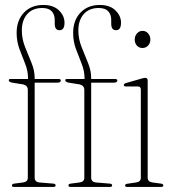

<svg xmlns="http://www.w3.org/2000/svg" viewBox="-20 -736 678 756"><path d="M116.5 -36.5Q116.5 -19.5 135.5 -17.5L190 -13Q199 -12.5 199 -5.5Q199 0 190.5 0H35Q27 0 27 -5.5Q27 -12 36 -13L70.5 -17.5Q89.5 -20 89.5 -36V-382Q89.5 -398.5 72 -403.5L25.5 -411Q14.5 -414 14.5 -420Q14.5 -425 21 -425H90.5V-426Q90.5 -456.5 79 -485Q67.5 -513.5 56.5 -543.2Q45.5 -573 45.5 -606.5Q45.5 -656 74.2 -686.2Q103 -716.5 150.5 -716.5Q190 -716.5 212 -695.2Q234 -674 234 -646.5Q234 -617 214.5 -617Q195.5 -617 195.5 -642.5V-657Q195.5 -679 183.5 -691.8Q171.5 -704.5 146 -704.5Q108.5 -704.5 87.2 -680.5Q66 -656.5 66 -616Q66 -583 78.5 -551.5Q91 -520 103.8 -489.2Q116.5 -458.5 116.5 -429V-425H209.5Q219.5 -425 219.5 -419.5Q219.5 -410.5 205.5 -410.5H116.5ZM339 -36.5Q339 -19.5 358 -17.5L412.5 -13Q421.5 -12.5 421.5 -5.5Q421.5 0 413 0H257.5Q249.5 0 249.5 -5.5Q249.5 -12 258.5 -13L293 -17.5Q312 -20 312 -36V-382Q312 -398.5 294.5 -403.5L248 -411Q237 -414 237 -420Q237 -425 243.5 -425H313V-426Q313 -456.5 301.5 -485Q290 -513.5 279 -543.2Q268 -573 268 -606.5Q268 -656 296.8 -686.2Q325.5 -716.5 373 -716.5Q412.5 -716.5 434.5 -695.2Q456.5 -674 456.5 -646.5Q456.5 -617 437 -617Q418 -617 418 -642.5V-657Q418 -679 406 -691.8Q394 -704.5 368.5 -704.5Q331 -704.5 309.8 -680.5Q288.5 -656.5 288.5 -616Q288.5 -583 301 -551.5Q313.5 -520 326.2 -489.2Q339 -458.5 339 -429V-425H432Q442 -425 442 -419.5Q442 -410.5 428 -410.5H339ZM541 -547Q527.5 -547 519 -556.5Q510.5 -566 510.5 -580.5Q510.5 -594.5 519.5 -604.5Q528.5 -614.5 541 -614.5Q554.5 -614.5 563.2 -604.5Q572 -594.5 572 -580.5Q572 -566 563 -556.5Q554 -547 541 -547ZM561.5 -418.5V-36.5Q561.5 -20 580.5 -17.5L614 -13Q623 -12 623 -5.5Q623 0 614.5 0H480.5Q472.5 0 472.5 -5.5Q472.5 -11 481 -12.5L515.5 -17.5Q534.5 -20 534.5 -36V-383Q534.5 -395.5 523 -395.5H476Q467.5 -395.5 467.5 -401.5Q467.5 -406 476 -409L537 -426.5Q547 -429.5 552 -429.5Q561.5 -429.5 561.5 -418.5Z"/></svg>

Font: Fraunces 144pt Soft Thin
Style: Regular
Weight: 100
Version: Version 1.000;[0bf87f6ff]